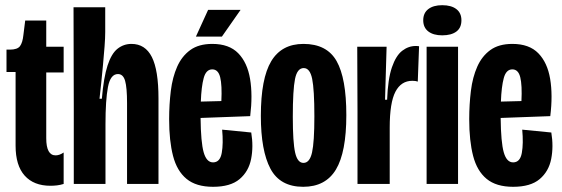

<svg xmlns="http://www.w3.org/2000/svg" viewBox="-20 -708 2162 739"><path d="M174 7Q110 7 75 -32Q40 -71 40 -147V-431H5V-517H18Q47 -517 57 -530.5Q67 -544 70 -573L77 -629H158V-528H225V-429H158V-176Q158 -110 194 -110Q209 -110 225 -121V0Q212 4 199.5 5.5Q187 7 174 7Z M264 0V-289L263 -680H385V-585Q385 -563 382.5 -529.5Q380 -496 376.5 -459Q373 -422 369.5 -387.5Q366 -353 363 -328H372Q379 -410 394 -456Q409 -502 432.5 -520.5Q456 -539 486 -539Q539 -539 564.5 -488.5Q590 -438 590 -329V0H469V-311Q469 -371 461.5 -397Q454 -423 434 -423Q405 -423 395.5 -373Q386 -323 386 -230V0Z M800 11Q735 11 698 -19.5Q661 -50 646 -108Q631 -166 631 -249Q631 -306 637.5 -358.5Q644 -411 662 -451.5Q680 -492 712.5 -515.5Q745 -539 797 -539Q862 -539 897 -503Q932 -467 942.5 -404.5Q953 -342 943 -261L752 -254Q753 -160 764 -121.5Q775 -83 800 -83Q827 -83 833.5 -119.5Q840 -156 835 -209L947 -198Q956 -144 946.5 -96Q937 -48 902 -18.5Q867 11 800 11ZM797 -441Q773 -441 764 -407.5Q755 -374 753 -317L832 -319Q835 -380 827.5 -410.5Q820 -441 797 -441ZM834 -567H734L781 -670H906Z M1147 11Q1058 11 1021 -58.5Q984 -128 984 -262Q984 -406 1024 -472.5Q1064 -539 1148 -539Q1238 -539 1275.5 -473Q1313 -407 1313 -265Q1313 -122 1273 -55.5Q1233 11 1147 11ZM1148 -81Q1172 -81 1181 -121Q1190 -161 1190 -260Q1190 -363 1181.5 -404.5Q1173 -446 1149 -446Q1124 -446 1115.5 -404Q1107 -362 1107 -258Q1107 -160 1116 -120.5Q1125 -81 1148 -81Z M1356 0V-278L1355 -528H1468L1462 -324H1470Q1473 -404 1488.5 -449Q1504 -494 1528 -512.5Q1552 -531 1580 -531Q1588 -531 1593 -530L1588 -394Q1580 -397 1567 -397Q1524 -397 1502 -355Q1480 -313 1480 -217V0Z M1622 0V-528H1743V0ZM1682 -572Q1648 -572 1628.5 -587Q1609 -602 1609 -630Q1609 -658 1628.5 -673Q1648 -688 1682 -688Q1717 -688 1736.5 -673Q1756 -658 1756 -630Q1756 -601 1736.5 -586.5Q1717 -572 1682 -572Z M1955 11Q1890 11 1853 -19.5Q1816 -50 1801 -108Q1786 -166 1786 -249Q1786 -306 1792.5 -358.5Q1799 -411 1817 -451.5Q1835 -492 1867.5 -515.5Q1900 -539 1952 -539Q2017 -539 2052 -503Q2087 -467 2097.5 -404.5Q2108 -342 2098 -261L1907 -254Q1908 -160 1919 -121.5Q1930 -83 1955 -83Q1982 -83 1988.5 -119.5Q1995 -156 1990 -209L2102 -198Q2111 -144 2101.5 -96Q2092 -48 2057 -18.5Q2022 11 1955 11ZM1952 -441Q1928 -441 1919 -407.5Q1910 -374 1908 -317L1987 -319Q1990 -380 1982.5 -410.5Q1975 -441 1952 -441Z"/></svg>

Font: Bricolage Grotesque 96pt Condensed SemiBold
Style: Regular
Weight: 600
Width: 3
Designer: Mathieu Triay
Foundry: Atelier Triay
Version: Version 1.001; ttfautohint (v1.8.4.7-5d5b);gftools[0.9.33.de